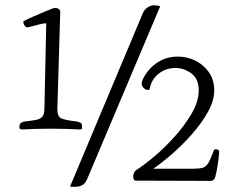

<svg xmlns="http://www.w3.org/2000/svg" viewBox="-20 -727 940 743"><path d="M251 -5 534 -679Q539 -691 555.5 -701Q572 -711 600 -703L319 -38Q316 -30 310 -21Q304 -12 290.5 -7Q277 -2 251 -5ZM64 -226Q62 -226 58.5 -227.5Q55 -229 55 -235Q55 -248 62 -252Q69 -256 76 -257Q105 -260 121.5 -263.5Q138 -267 145 -277Q152 -287 152 -310L159 -637Q149 -637 129.5 -632Q110 -627 91 -622Q84 -618 76.5 -626.5Q69 -635 71 -645Q86 -653 109 -663Q132 -673 153 -682Q174 -691 183 -694Q195 -699 205 -693.5Q215 -688 213 -676L202 -310Q201 -276 217 -269Q233 -262 276 -257Q283 -256 291 -252.5Q299 -249 297 -235Q299 -228 295 -227Q291 -226 289 -226Q174 -232 64 -226ZM795 -27 502 -28Q493 -36 496 -49.5Q499 -63 506 -68Q536 -87 576.5 -121Q617 -155 656 -198.5Q695 -242 721.5 -287.5Q748 -333 749 -374Q750 -421 721 -442.5Q692 -464 659 -464Q622 -464 593.5 -441.5Q565 -419 559 -381Q547 -375 535.5 -387Q524 -399 531 -416Q538 -434 555.5 -455.5Q573 -477 601.5 -492.5Q630 -508 668 -508Q703 -508 734.5 -493Q766 -478 787 -449.5Q808 -421 809 -380Q810 -340 785.5 -295.5Q761 -251 723 -208Q685 -165 644.5 -130Q604 -95 573 -74H724Q750 -74 763.5 -77.5Q777 -81 786 -96Q795 -111 807 -144Q809 -151 819.5 -149Q830 -147 828 -135Q826 -112 822.5 -89Q819 -66 814 -46Q810 -27 795 -27Z"/></svg>

Font: Diphylleia
Style: Regular
Weight: 400
Designer: Minha Hyung
Foundry: JAMO
Version: Version 1.000; ttfautohint (v1.8.4.7-5d5b);gftools[0.9.28]